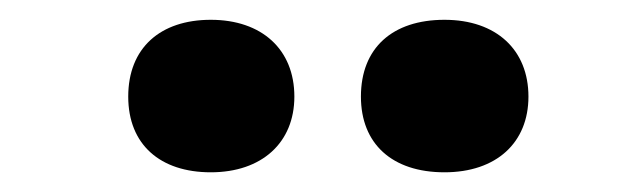

<svg xmlns="http://www.w3.org/2000/svg" viewBox="-20 -787 642 193"><path d="M108.9 -689.9C108.9 -641.6 141.1 -613.8 191.9 -613.8C243.2 -613.8 275.9 -643.6 275.9 -689.9C275.9 -737.3 243.2 -767.1 191.9 -767.1C141.1 -767.1 108.9 -738.8 108.9 -689.9ZM342.8 -689.9C342.8 -642.6 374 -613.8 426.8 -613.8C479 -613.8 511.2 -643.6 511.2 -689.9C511.2 -736.8 479 -767.1 426.8 -767.1C374.5 -767.1 342.8 -738.8 342.8 -689.9Z"/></svg>

Font: Sahel Black
Style: Bold
Weight: 900
Foundry: Saber Rastikerdar (saber.rastikerdar@gmail.com)
Version: Version 3.4.0